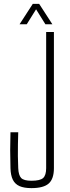

<svg xmlns="http://www.w3.org/2000/svg" viewBox="-20 -965 359 990"><path d="M142 5Q104.5 5 81 -5.2Q57.5 -15.5 46.2 -38.2Q35 -61 34 -98Q32.5 -150.5 32.5 -190.5Q32.5 -230.5 34 -283H74Q73 -250.5 72.5 -220.5Q72 -190.5 72.2 -160.5Q72.5 -130.5 74 -98Q75.5 -61.5 89.2 -47.2Q103 -33 142 -33Q187 -33 202.5 -47.2Q218 -61.5 218 -98V-800H258V-98Q258 -42.5 231.2 -18.8Q204.5 5 142 5ZM81 -840 149 -945H182L250 -840H214L166 -917L118 -840Z"/></svg>

Font: Big Shoulders Text Thin Thin
Style: Regular
Weight: 250
Version: Version 2.002